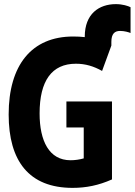

<svg xmlns="http://www.w3.org/2000/svg" viewBox="-20 -901 653 931"><path d="M332 10C397 10 458 -2 523 -31V-409H302V-283H386V-133C365 -127 343 -124 322 -124C218 -124 172 -218 172 -351C172 -509 231 -592 348 -592C394 -592 434 -580 475 -557L520 -680V-698C520 -737 536 -751 562 -751C584 -751 603 -745 613 -741V-866C602 -872 574 -881 542 -881C460 -881 391 -834 391 -723V-721C373 -723 355 -724 335 -724C133 -724 22 -585 22 -346C22 -121 120 10 332 10Z"/></svg>

Font: Noto Sans Mono SemiCondensed ExtraBold
Style: Regular
Weight: 800
Width: 4
Designer: Monotype Design Team
Foundry: Monotype Imaging Inc.
Version: Version 2.014